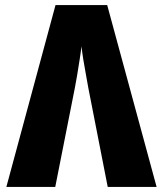

<svg xmlns="http://www.w3.org/2000/svg" viewBox="-20 -734 640 754"><path d="M5 0 198 -714H401L595 0H403L327 -388Q324 -407 318 -438Q312 -469 307 -501Q302 -533 300 -552Q298 -533 293 -501.5Q288 -470 283 -439Q278 -408 274 -389L197 0Z"/></svg>

Font: Noto Sans Mono Black
Style: Regular
Weight: 900
Designer: Monotype Design Team
Foundry: Monotype Imaging Inc.
Version: Version 2.014